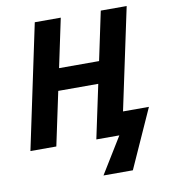

<svg xmlns="http://www.w3.org/2000/svg" viewBox="-97 -797 961 1087"><g transform="rotate(-10 383.0 -253.0)"><path d="M409.2 208 537.1 0H404.8L470.2 -308.1H240.2L174.8 0H25.9L176.8 -713.9H326.2L267.1 -434.1H497.1L556.2 -713.9H705.1L581.1 -129.9H730L578.1 208Z"/></g></svg>

Font: Open Sans
Style: Bold Italic
Weight: 700
Italic angle: -12°
Designer: Monotype Design Team
Foundry: Monotype Imaging Inc.
Version: Version 3.003; ttfautohint (v1.8.4)